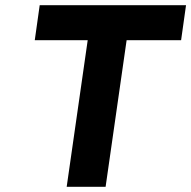

<svg xmlns="http://www.w3.org/2000/svg" viewBox="-20 -720 737 740"><path d="M237 0 318 -565H114L133 -700H697L678 -565H468L387 0Z"/></svg>

Font: Lexend SemBd
Style: Italic
Weight: 600
Italic angle: -8.13011°
Designer: Bonnie Shaver-Troup, Thomas Jockin
Foundry: Lexend
Version: Version 1.007